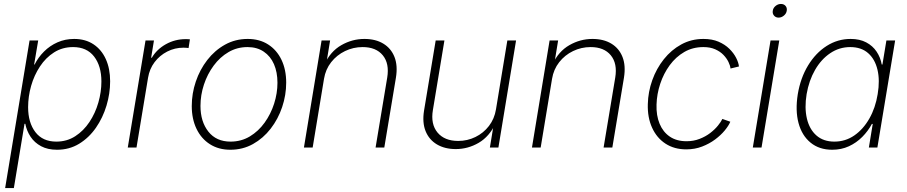

<svg xmlns="http://www.w3.org/2000/svg" viewBox="-20 -743 4568 967"><path d="M5.9 204.1 128.9 -539.1H172.4L151.9 -418H154.3Q172.4 -454.1 201.7 -483.4Q231 -512.7 269.5 -529.8Q308.1 -546.9 353.5 -546.9Q410.2 -546.9 450.7 -520Q491.2 -493.2 512.9 -445.3Q534.7 -397.5 534.7 -333.5Q534.7 -272.5 516.4 -211.2Q498 -149.9 463.1 -99.6Q428.2 -49.3 378.7 -19Q329.1 11.2 267.1 11.2Q220.2 11.2 187 -6.6Q153.8 -24.4 134 -54.2Q114.3 -84 107.4 -119.6H103.5L49.8 204.1ZM263.7 -29.8Q316.9 -29.8 358.9 -56.9Q400.9 -84 430.4 -128.4Q460 -172.9 475.3 -226.3Q490.7 -279.8 490.7 -332.5Q490.7 -410.6 453.9 -458.3Q417 -505.9 348.1 -505.9Q294.4 -505.9 252.4 -479.2Q210.4 -452.6 181.2 -408.2Q151.9 -363.8 136.7 -310.3Q121.6 -256.8 121.6 -203.1Q121.6 -125.5 158.2 -77.6Q194.8 -29.8 263.7 -29.8Z M623.5 0 712.9 -539.1H755.4L741.2 -452.1H744.6Q769.5 -494.6 815.4 -520.3Q861.3 -545.9 915 -545.9Q921.4 -545.9 926.3 -545.7Q931.2 -545.4 936.5 -544.9L929.7 -501Q925.8 -501.5 919.4 -502.2Q913.1 -502.9 904.8 -502.9Q860.4 -502.9 822.3 -483.4Q784.2 -463.9 758.5 -429.9Q732.9 -396 725.6 -351.1L667.5 0Z M1140.1 11.2Q1081.1 11.2 1037.4 -16.6Q993.7 -44.4 969.7 -94.2Q945.8 -144 945.8 -209Q945.8 -272 966.1 -332Q986.3 -392.1 1023.9 -440.7Q1061.5 -489.3 1113.3 -518.1Q1165 -546.9 1227.5 -546.9Q1287.1 -546.9 1330.6 -519Q1374 -491.2 1397.7 -441.7Q1421.4 -392.1 1421.4 -327.1Q1421.4 -264.2 1401.1 -203.9Q1380.9 -143.6 1343.3 -95Q1305.7 -46.4 1254.2 -17.6Q1202.6 11.2 1140.1 11.2ZM1141.1 -29.8Q1194.8 -29.8 1238.3 -55.9Q1281.7 -82 1312.7 -125.2Q1343.8 -168.5 1360.6 -220.9Q1377.4 -273.4 1377.4 -326.2Q1377.4 -379.4 1359.9 -419.7Q1342.3 -460 1308.3 -482.9Q1274.4 -505.9 1226.6 -505.9Q1174.3 -505.9 1131.1 -480.7Q1087.9 -455.6 1056.2 -412.6Q1024.4 -369.6 1007.1 -316.9Q989.7 -264.2 989.7 -209.5Q989.7 -130.4 1029.5 -80.1Q1069.3 -29.8 1141.1 -29.8Z M1611.8 -345.7 1554.7 0H1510.7L1599.6 -539.1H1642.6L1622.6 -417.5L1613.8 -418.5Q1644.5 -484.4 1699.2 -515.6Q1753.9 -546.9 1815.4 -546.9Q1871.6 -546.9 1910.6 -523.2Q1949.7 -499.5 1966.8 -456.1Q1983.9 -412.6 1974.1 -352.1L1915.5 0H1871.6L1930.2 -352.1Q1941.9 -422.9 1908 -464.4Q1874 -505.9 1806.2 -505.9Q1759.3 -505.9 1717.8 -485.8Q1676.3 -465.8 1647.9 -429.7Q1619.6 -393.6 1611.8 -345.7Z M2275.4 7.8Q2220.2 7.8 2180.7 -15.6Q2141.1 -39.1 2123.5 -82.5Q2106 -126 2115.7 -186L2174.3 -539.1H2218.3L2160.2 -188.5Q2148.4 -117.7 2183.6 -75.4Q2218.8 -33.2 2287.6 -33.2Q2334 -33.2 2374.5 -53Q2415 -72.8 2442.6 -108.6Q2470.2 -144.5 2478 -192.4L2535.2 -539.1H2579.1L2490.2 0H2447.3L2467.3 -121.6H2476.1Q2444.8 -55.2 2390.9 -23.7Q2336.9 7.8 2275.4 7.8Z M2760.3 -345.7 2703.1 0H2659.2L2748 -539.1H2791L2771 -417.5L2762.2 -418.5Q2793 -484.4 2847.7 -515.6Q2902.3 -546.9 2963.9 -546.9Q3020 -546.9 3059.1 -523.2Q3098.1 -499.5 3115.2 -456.1Q3132.3 -412.6 3122.6 -352.1L3064 0H3020L3078.6 -352.1Q3090.3 -422.9 3056.4 -464.4Q3022.5 -505.9 2954.6 -505.9Q2907.7 -505.9 2866.2 -485.8Q2824.7 -465.8 2796.4 -429.7Q2768.1 -393.6 2760.3 -345.7Z M3436.5 9.3Q3376 9.3 3331.8 -19.5Q3287.6 -48.3 3264.2 -99.9Q3240.7 -151.4 3242.7 -218.3Q3244.1 -280.3 3265.1 -339.1Q3286.1 -397.9 3323.5 -444.8Q3360.8 -491.7 3411.4 -519.3Q3461.9 -546.9 3522.9 -546.9Q3566.4 -546.9 3598.9 -533Q3631.3 -519 3653.3 -497.3Q3675.3 -475.6 3687.5 -451.7Q3699.7 -427.7 3701.7 -408.2L3659.2 -397.9Q3657.7 -412.6 3648.9 -430.9Q3640.1 -449.2 3623.8 -466.3Q3607.4 -483.4 3582.3 -494.6Q3557.1 -505.9 3522.5 -505.9Q3469.2 -505.9 3426.5 -481.2Q3383.8 -456.5 3353 -414.6Q3322.3 -372.6 3305.2 -321Q3288.1 -269.5 3286.6 -216.3Q3284.7 -161.6 3302 -119.9Q3319.3 -78.1 3353.5 -54.9Q3387.7 -31.7 3437.5 -31.7Q3473.1 -31.7 3503.4 -43.5Q3533.7 -55.2 3557.1 -73.2Q3580.6 -91.3 3595.9 -110.4Q3611.3 -129.4 3618.2 -144L3658.2 -129.9Q3649.9 -109.9 3630.1 -85.9Q3610.4 -62 3581.5 -40.5Q3552.7 -19 3516.1 -4.9Q3479.5 9.3 3436.5 9.3Z M3771.5 0 3860.8 -539.1H3904.8L3815.4 0ZM3901.4 -654.3Q3886.7 -654.3 3878.2 -664.6Q3869.6 -674.8 3872.1 -689Q3874 -703.1 3886.2 -713.1Q3898.4 -723.1 3913.1 -723.1Q3927.7 -723.1 3936.3 -713.4Q3944.8 -703.6 3942.4 -689Q3940.4 -674.8 3928.2 -664.6Q3916 -654.3 3901.4 -654.3Z M4171.4 11.2Q4106 11.2 4062.3 -24.7Q4018.6 -60.5 4001.7 -123.5Q3984.9 -186.5 3998 -268.6Q4011.7 -350.6 4049.8 -413.3Q4087.9 -476.1 4143.3 -511.5Q4198.7 -546.9 4264.2 -546.9Q4310.1 -546.9 4342.8 -529.5Q4375.5 -512.2 4395 -482.9Q4414.6 -453.6 4420.9 -418H4424.3L4444.3 -539.1H4488.3L4398.9 0H4356L4375.5 -118.7H4371.1Q4352.1 -83 4322.8 -53.5Q4293.5 -23.9 4255.4 -6.3Q4217.3 11.2 4171.4 11.2ZM4182.1 -29.8Q4237.8 -29.8 4282.7 -60.8Q4327.6 -91.8 4358.4 -145.8Q4389.2 -199.7 4400.4 -269Q4412.1 -338.4 4399.4 -391.8Q4386.7 -445.3 4352.1 -475.6Q4317.4 -505.9 4262.2 -505.9Q4207 -505.9 4161.4 -475.1Q4115.7 -444.3 4085 -390.9Q4054.2 -337.4 4042.5 -269Q4031.2 -200.2 4043.9 -146Q4056.6 -91.8 4091.8 -60.8Q4127 -29.8 4182.1 -29.8Z"/></svg>

Font: Inter 18pt ExtraLight
Style: Italic
Weight: 250
Italic angle: -9.3988°
Designer: Rasmus Andersson
Foundry: rsms
Version: Version 4.001;git-66647c0bb